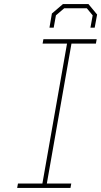

<svg xmlns="http://www.w3.org/2000/svg" viewBox="-20 -931 501 951"><path d="M225 -794 237 -864 292 -911H418L461 -859L449 -794H428L439 -855L410 -890H298L257 -855L246 -794ZM65 0 69 -22H190L312 -715H191L195 -737H459L455 -715H334L212 -22H333L329 0Z"/></svg>

Font: Tomorrow Thin
Style: Italic
Weight: 250
Italic angle: -10°
Designer: Tony de Marco, Monica Rizzolli
Foundry: Just in Type
Version: Version 2.002